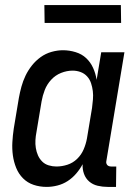

<svg xmlns="http://www.w3.org/2000/svg" viewBox="-20 -725 540 753"><path d="M163 8Q136 8 112 0Q88 -8 70.5 -25.5Q53 -43 43.5 -66.5Q34 -90 30.5 -115.5Q27 -141 28.5 -167.5Q30 -194 34 -221L54 -341Q58 -363 64 -385Q70 -407 80 -428Q90 -449 105 -468Q120 -487 139.5 -501Q159 -515 182 -521.5Q205 -528 227 -528Q252 -528 276.5 -520.5Q301 -513 318 -497Q335 -481 345 -459Q355 -437 359 -412L377 -520H468L397 -93Q396 -89 397 -85Q398 -81 400.5 -78Q403 -75 407 -73.5Q411 -72 416 -72H436L435 8H402Q382 8 363 3.5Q344 -1 330 -13Q316 -25 309.5 -43Q303 -61 304 -81Q294 -62 279 -44.5Q264 -27 245.5 -15Q227 -3 205.5 2.5Q184 8 163 8ZM201 -72Q223 -72 244.5 -79Q266 -86 282.5 -102Q299 -118 308 -139Q317 -160 321 -182L341 -302Q343 -318 344.5 -335Q346 -352 344 -368Q342 -384 337 -399Q332 -414 321.5 -425.5Q311 -437 296 -442.5Q281 -448 265 -448Q242 -448 219.5 -439Q197 -430 180.5 -412Q164 -394 155.5 -372Q147 -350 143 -327L123 -207Q120 -192 119 -176Q118 -160 120.5 -144.5Q123 -129 129 -115.5Q135 -102 145.5 -91.5Q156 -81 171 -76.5Q186 -72 201 -72ZM155 -635 154 -705H454L455 -635Z"/></svg>

Font: Iosevka Medium
Style: Italic
Weight: 500
Italic angle: -9°
Monospace: yes
Designer: Belleve Invis
Foundry: Belleve Invis
Version: Version 32.5.0; ttfautohint (v1.8.4)